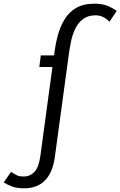

<svg xmlns="http://www.w3.org/2000/svg" viewBox="-175 -790 652 1040"><path d="M337 -770Q378 -770 405.5 -759Q433 -748 457 -731L418 -672Q385 -707 343 -707Q303 -707 276.5 -688Q250 -669 234 -637Q218 -605 210 -567Q202 -529 197 -490L122 61Q110 147 67.5 188.5Q25 230 -43 230Q-84 230 -109 220.5Q-134 211 -155 198L-115 141Q-95 154 -82.5 160Q-70 166 -45 166Q-12 166 12 140.5Q36 115 44 52L109 -427H38L46 -490H118Q124 -544 137 -594Q150 -644 174 -684Q198 -724 237.5 -747Q277 -770 337 -770Z"/></svg>

Font: Rosario Light
Style: Italic
Weight: 300
Italic angle: -8.05°
Designer: Hector Gatti
Foundry: Omnibus Type
Version: Version 1.101; ttfautohint (v1.8.1.43-b0c9)